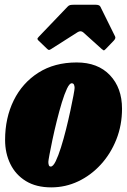

<svg xmlns="http://www.w3.org/2000/svg" viewBox="-20 -800 550 830"><path d="M2 -195Q2 -290 39.2 -365.8Q76.5 -441.5 146 -485.8Q215.5 -530 311.5 -530Q403 -530 455.2 -475Q507.5 -420 507.5 -330Q507.5 -259 483 -197.2Q458.5 -135.5 415.8 -88.8Q373 -42 318 -16Q263 10 201.5 10Q136.5 10 92 -17.2Q47.5 -44.5 24.8 -91Q2 -137.5 2 -195ZM189 -100Q189 -92.5 191 -86.2Q193 -80 199.5 -80Q209.5 -80 220.8 -103Q232 -126 243.5 -162.5Q255 -199 265.5 -241Q276 -283 284.2 -321.5Q292.5 -360 297.5 -387Q302.5 -414 302.5 -420Q302.5 -427 300 -433.5Q297.5 -440 290 -440Q280.5 -440 269.5 -416.8Q258.5 -393.5 247.2 -356.5Q236 -319.5 225.5 -277.2Q215 -235 206.8 -196.2Q198.5 -157.5 193.8 -131.2Q189 -105 189 -100ZM182.5 -590 146 -625Q141 -630.5 141.8 -633Q142.5 -635.5 148.5 -642L272 -771Q277.5 -777 283.5 -778.2Q289.5 -779.5 300.5 -779.5H393Q410 -779.5 414 -771L477.5 -642.5Q481.5 -635 472.5 -625L437 -588Q430.5 -581.5 428.2 -582.2Q426 -583 420.5 -587.5L340 -660Q329 -669.5 315 -660.5L199.5 -587Q193 -583 189.8 -584.5Q186.5 -586 182.5 -590Z"/></svg>

Font: Besley* Condensed Fatface
Style: Italic
Weight: 900
Width: 3
Italic angle: -13°
Designer: Owen Earl
Foundry: indestructible type*
Version: Version 3.000; ttfautohint (v1.8.3)